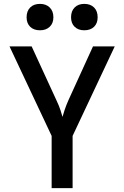

<svg xmlns="http://www.w3.org/2000/svg" viewBox="-20 -969 640 989"><path d="M246 0V-269L29 -730H143L270 -454Q283 -427 291 -403Q299 -379 302 -367Q305 -379 313 -403Q321 -427 333 -454L459 -730H571L354 -269V0ZM414 -813Q383 -813 364.5 -831Q346 -849 346 -880Q346 -912 364.5 -930.5Q383 -949 414 -949Q446 -949 464.5 -930.5Q483 -912 483 -880Q483 -849 464.5 -831Q446 -813 414 -813ZM186 -813Q154 -813 135.5 -831Q117 -849 117 -880Q117 -912 135.5 -930.5Q154 -949 186 -949Q217 -949 236 -930.5Q255 -912 255 -880Q255 -849 236 -831Q217 -813 186 -813Z"/></svg>

Font: Pitagon Sans Mono SemiBold
Style: Regular
Weight: 600
Monospace: yes
Designer: Travis Tran
Foundry: Pitagon
Version: Version 1.001; ttfautohint (v1.8.4.7-5d5b);gftools[0.9.26]